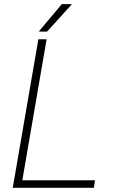

<svg xmlns="http://www.w3.org/2000/svg" viewBox="-20 -899 545 919"><path d="M434.6 -36.1 429.2 0H63L68.4 -36.1ZM203.1 -710.9 80.6 0H41L163.6 -710.9ZM165.5 -748 275.9 -879.4 324.2 -878.9 205.1 -747.6Z"/></svg>

Font: Roboto ExtraLight
Style: Italic
Weight: 250
Designer: Christian Robertson
Foundry: Google
Version: Version 3.009; 2024